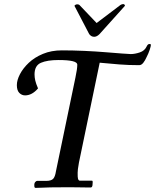

<svg xmlns="http://www.w3.org/2000/svg" viewBox="-20 -912 754 934"><path d="M364 -121Q361 -106 359 -89.5Q357 -73 358 -53Q359 -40 362 -36.5Q365 -33 369 -33H427Q431 -33 431 -27Q431 -23 430 -12Q429 -1 422 0Q422 0 408 0Q394 0 373 -0.5Q352 -1 330.5 -1Q309 -1 294 -1Q252 -1 226.5 -0.5Q201 0 185 1Q169 2 153 2Q147 2 147 -8Q146 -20 151 -26Q156 -32 160 -32H203Q229 -32 238.5 -42Q248 -52 252 -78L347 -535Q356 -577 356 -598Q355 -620 265 -620Q210 -620 179 -606.5Q148 -593 148 -550Q148 -536 151.5 -520.5Q155 -505 165 -482Q136 -448 102 -448Q86 -448 74 -460Q62 -472 62 -498Q62 -522 77 -551Q92 -580 120 -606.5Q148 -633 189 -650Q230 -667 281 -667Q334 -667 389.5 -664.5Q445 -662 493.5 -658Q542 -654 575.5 -651.5Q609 -649 616 -649Q636 -649 660 -657Q684 -665 694 -687Q699 -698 707 -698Q714 -698 714 -694Q714 -687 708 -669Q702 -651 693 -634Q686 -618 677 -606.5Q668 -595 657 -595Q605 -595 561.5 -598.5Q518 -602 465 -607ZM450 -800 561 -884Q570 -892 580 -892Q586 -892 588 -884L464 -746Q451 -733 438 -733Q424 -733 414 -746L342 -884Q342 -884 345.5 -887.5Q349 -891 356 -891Q359 -891 362.5 -890Q366 -889 370 -884Z"/></svg>

Font: Sedan
Style: Italic
Weight: 400
Italic angle: -13.8°
Designer: Sebastian Salazar
Foundry: Sebastian Salazar
Version: Version 1.100; ttfautohint (v1.8.4.7-5d5b)